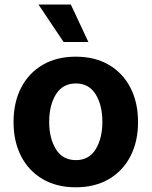

<svg xmlns="http://www.w3.org/2000/svg" viewBox="-20 -797 654 828"><path d="M306.8 10.7Q224.1 10.7 163.9 -24.7Q103.7 -60 71 -123.4Q38.4 -186.8 38.4 -270.6Q38.4 -355.1 71 -418.5Q103.7 -481.9 163.9 -517.2Q224.1 -552.6 306.8 -552.6Q389.6 -552.6 449.8 -517.2Q509.9 -481.9 542.6 -418.5Q575.3 -355.1 575.3 -270.6Q575.3 -186.8 542.6 -123.4Q509.9 -60 449.8 -24.7Q389.6 10.7 306.8 10.7ZM307.5 -106.5Q363.6 -106.5 392.6 -153.4Q421.5 -200.3 421.5 -271.7Q421.5 -343 392.6 -390.1Q363.6 -437.1 307.5 -437.1Q250.4 -437.1 221.2 -390.1Q192.1 -343 192.1 -271.7Q192.1 -200.3 221.2 -153.4Q250.4 -106.5 307.5 -106.5ZM254.3 -615.8 146 -777.3H285.5L361.2 -615.8Z"/></svg>

Font: Inter Zeller
Style: Bold
Weight: 700
Designer: Rasmus Andersson; Joe Bland
Foundry: zeller
Version: Version 3.015;git-dec3a8cb1